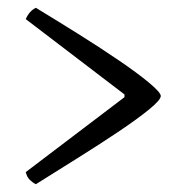

<svg xmlns="http://www.w3.org/2000/svg" viewBox="-20 -524 447 492"><path d="M72 -52Q65 -55 57 -62.5Q49 -70 46 -83L299 -275V-282L46 -475Q55 -496 72 -504Q123 -473 179 -438Q235 -403 283.5 -370Q332 -337 362 -312Q392 -287 392 -278Q392 -268 362 -243.5Q332 -219 283.5 -186.5Q235 -154 179 -119Q123 -84 72 -52Z"/></svg>

Font: Texturina Light
Style: Regular
Weight: 300
Designer: Guillermo Torres Carreño
Foundry: Omnibus-Type
Version: Version 1.002; ttfautohint (v1.8.3)